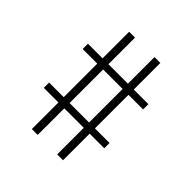

<svg xmlns="http://www.w3.org/2000/svg" viewBox="-188 -855 975 975"><g transform="rotate(45 300.0 -367.5)"><path d="M188 -18V-209H83V-247H188V-488H83V-526H188V-717H230V-526H370V-717H412V-526H517V-488H412V-247H517V-209H412V-18H370V-209H230V-18ZM370 -247V-488H230V-247Z"/></g></svg>

Font: Iosevka Etoile Extralight
Style: Regular
Weight: 200
Designer: Belleve Invis
Foundry: Belleve Invis
Version: Version 22.1.2; ttfautohint (v1.8.4)